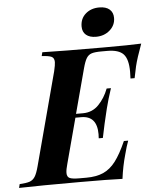

<svg xmlns="http://www.w3.org/2000/svg" viewBox="-103 -970 835 1021"><g transform="rotate(-5 314.0 -459.5)"><path d="M671 -708Q643 -632 633 -590Q628 -568 620 -528H598Q599 -541 599 -564Q599 -631 574 -658Q549 -685 488 -685H457Q422 -685 404.5 -679.5Q387 -674 376.5 -657Q366 -640 356 -602L293 -366H330Q380 -366 414 -401Q448 -436 467 -486H490Q471 -429 459 -381L453 -356Q441 -309 424 -226H402Q403 -233 403 -248Q403 -346 319 -346H288L224 -106Q215 -75 215 -57Q215 -36 229.5 -29.5Q244 -23 281 -23H318Q372 -23 409 -39.5Q446 -56 475 -94Q504 -132 534 -200H557Q546 -171 535 -128Q518 -69 509 0Q441 -3 282 -3Q66 -3 -43 0L-38 -20Q-2 -22 15.5 -28Q33 -34 44 -51Q55 -68 65 -106L197 -602Q205 -636 205 -650Q205 -672 190.5 -679Q176 -686 138 -688L143 -708Q252 -705 468 -705Q610 -705 671 -708ZM465 -919Q501 -919 520 -902.5Q539 -886 539 -857Q539 -818 509 -791.5Q479 -765 435 -765Q401 -765 382 -781Q363 -797 363 -826Q363 -868 392 -893.5Q421 -919 465 -919Z"/></g></svg>

Font: Playfair Display SC
Style: Bold Italic
Weight: 700
Italic angle: -14°
Designer: Claus Eggers Sørensen
Foundry: Claus Eggers Sørensen
Version: Version 1.200; ttfautohint (v1.6)